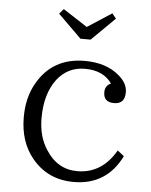

<svg xmlns="http://www.w3.org/2000/svg" viewBox="-52 -763 639 812"><g transform="rotate(5 267.5 -356.5)"><path d="M493.2 -121.1Q430.2 5.9 291 5.9Q180.2 5.9 113.3 -76.2Q57.1 -144.5 57.1 -249Q57.1 -331.5 91.3 -392.1Q155.8 -508.3 293.9 -508.3Q385.7 -508.3 440.9 -460.4Q478 -429.2 478 -391.1Q478 -341.3 432.1 -341.3Q387.2 -341.3 387.2 -383.3Q387.2 -412.1 412.1 -422.4Q376 -475.1 297.4 -475.1Q225.1 -475.1 180.2 -418Q132.3 -355 132.3 -252Q132.3 -171.9 169.4 -117.2Q218.3 -41 302.2 -41Q406.7 -41 465.3 -143.1ZM186 -718.8 289.1 -651.9 392.1 -718.8 409.2 -697.8 310.1 -600.1H267.1L168 -697.8Z"/></g></svg>

Font: I.MingCP
Style: Regular
Weight: 400
Designer: I.Font Project
Version: Version 8.000; Sep 06, 2022